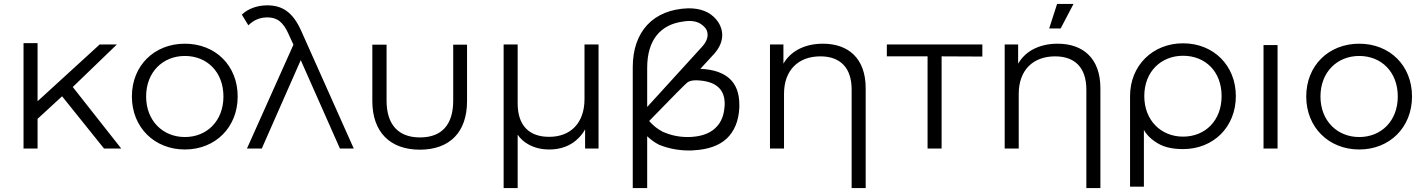

<svg xmlns="http://www.w3.org/2000/svg" viewBox="-20 -751 7207 971"><path d="M593 0 348 -311 571 -526H484L170 -239V-533H99V0H170V-150L294 -264L506 0Z M915 5C1069 5 1182 -107 1182 -263C1182 -420 1069 -530 915 -530C761 -530 647 -420 647 -263C647 -107 761 5 915 5ZM915 -58C804 -58 719 -140 719 -263C719 -387 804 -468 915 -468C1027 -468 1110 -387 1110 -263C1110 -140 1027 -58 915 -58Z M1331 -724C1283 -724 1235 -708 1203 -677L1236 -623C1263 -650 1295 -663 1332 -663C1380 -663 1412 -642 1441 -575L1464 -525L1229 0H1304L1501 -447L1699 0H1769L1506 -589C1462 -691 1407 -724 1331 -724Z M2103 6C2254 6 2342 -82 2342 -240V-525H2272V-242C2272 -118 2212 -56 2104 -56C1996 -56 1935 -119 1935 -242V-525H1863V-240C1863 -82 1954 6 2103 6Z M2598 200V-70C2612 -49 2630 -33 2652 -21C2682 -4 2717 5 2758 5C2815 5 2867 -13 2906 -53C2919 -66 2930 -80 2939 -97V0H3007V-526H2936V-250C2936 -129 2866 -59 2757 -59C2656 -59 2598 -116 2598 -228V-526H2527V200Z M3490 9C3562 5 3617 -15 3655 -50C3694 -87 3716 -140 3719 -207V-222C3719 -337 3653 -397 3522 -403L3592 -479C3652 -547 3637 -612 3601 -654C3569 -691 3523 -709 3463 -709H3460C3283 -703 3180 -591 3180 -411V200H3253V-62C3271 -45 3291 -30 3313 -19C3360 0 3410 10 3465 10C3473 10 3481 10 3490 9ZM3253 -408C3253 -552 3323 -627 3434 -642C3445 -644 3456 -645 3466 -645C3497 -645 3521 -636 3540 -617C3563 -597 3570 -557 3530 -514L3253 -210ZM3263 -139C3380 -260 3444 -324 3455 -333C3465 -341 3480 -345 3501 -345C3597 -342 3645 -303 3645 -226C3645 -221 3645 -215 3644 -210C3641 -170 3629 -137 3606 -112C3579 -81 3537 -63 3482 -59C3473 -58 3465 -58 3457 -58C3413 -58 3371 -67 3331 -85C3306 -98 3283 -116 3263 -139Z M4142 -530C4091 -530 4048 -519 4011 -498C3982 -481 3959 -458 3942 -429V-526H3874V0H3945V-276C3945 -396 4017 -466 4129 -466C4229 -466 4287 -409 4287 -298V200H4358V-305C4358 -457 4269 -530 4142 -530Z M4742 0V-466L4948 -465V-526H4465V-466H4671V0Z M5344 -607 5409 -731H5326L5286 -607ZM5329 -530C5278 -530 5235 -519 5198 -498C5169 -481 5146 -458 5129 -429V-526H5061V0H5132V-276C5132 -396 5204 -466 5316 -466C5416 -466 5474 -409 5474 -298V200H5545V-305C5545 -457 5456 -530 5329 -530Z M5963 3C6117 3 6230 -109 6230 -265C6230 -420 6117 -532 5963 -532C5810 -532 5695 -420 5695 -265V193H5765V-94C5780 -67 5805 -43 5839 -24C5870 -6 5912 3 5963 3ZM5963 -60C5852 -60 5767 -142 5767 -265C5767 -389 5852 -469 5963 -469C6076 -469 6158 -389 6158 -265C6158 -142 6076 -60 5963 -60Z M6441 0V-523H6370V0Z M6854 5C7008 5 7121 -107 7121 -263C7121 -420 7008 -530 6854 -530C6700 -530 6586 -420 6586 -263C6586 -107 6700 5 6854 5ZM6854 -58C6743 -58 6658 -140 6658 -263C6658 -387 6743 -468 6854 -468C6966 -468 7049 -387 7049 -263C7049 -140 6966 -58 6854 -58Z"/></svg>

Font: Montserrat Z
Style: Regular
Weight: 400
Designer: Julieta Ulanovsky
Foundry: Julieta Ulanovsky
Version: Version 8.000